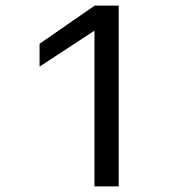

<svg xmlns="http://www.w3.org/2000/svg" viewBox="-20 -669 620 689"><path d="M319 -559 122 -430V-512L320 -649H406V0H319Z"/></svg>

Font: Play
Style: Regular
Weight: 400
Designer: Jonas Hecksher (Cyrillic expansion: Cyreal)
Foundry: Jonas Hecksher, Playtype, e-types AS
Version: Version 2.101; ttfautohint (v1.5.65-e2d9)